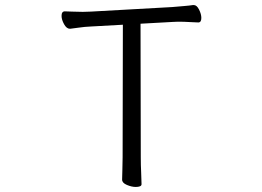

<svg xmlns="http://www.w3.org/2000/svg" viewBox="-20 -730 1040 761"><path d="M467 -632 341 -625Q316 -624 292.5 -620.5Q269 -617 258 -616H257Q244 -616 234 -634Q224 -652 224 -667Q224 -685 237 -685Q245 -685 265 -684Q285 -683 308 -683Q316 -683 324.5 -683.5Q333 -684 340 -684L662 -702Q685 -704 709 -706Q733 -708 745 -710H748Q760 -710 769 -692Q778 -674 778 -659Q778 -641 766 -641Q756 -641 733 -642.5Q710 -644 686 -644Q680 -644 674 -643.5Q668 -643 663 -643L537 -636L538 -106Q538 -75 539.5 -46Q541 -17 541 0Q541 6 534.5 8.5Q528 11 518 11Q502 11 483 3Q464 -5 464 -18Q464 -30 465 -55.5Q466 -81 466 -107Z"/></svg>

Font: Moon Stars Kai HW
Style: Regular
Weight: 400
Designer: GuiWonder
Version: Version 1.101